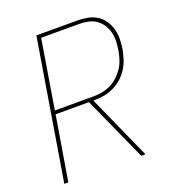

<svg xmlns="http://www.w3.org/2000/svg" viewBox="-133 -841 866 947"><g transform="rotate(-20 300.0 -367.5)"><path d="M43 0 164 -735H382Q409 -735 435 -729.5Q461 -724 482 -710.5Q503 -697 517 -676Q531 -655 538 -630Q545 -605 544.5 -578.5Q544 -552 540 -525Q535 -500 527 -475Q519 -450 504.5 -427.5Q490 -405 469.5 -387Q449 -369 424.5 -357.5Q400 -346 375 -341.5Q350 -337 325 -337H318L469 0H447L295 -337H120L64 0ZM123 -356H325Q347 -356 370 -360Q393 -364 415 -374.5Q437 -385 455.5 -402Q474 -419 487.5 -439.5Q501 -460 508 -482.5Q515 -505 519 -528Q523 -552 523.5 -575.5Q524 -599 518.5 -621Q513 -643 500.5 -662Q488 -681 470 -693.5Q452 -706 429 -711Q406 -716 382 -716H182Z"/></g></svg>

Font: Iosevka Aile Thin
Style: Italic
Weight: 100
Italic angle: -9°
Designer: Belleve Invis
Foundry: Belleve Invis
Version: Version 31.1.0; ttfautohint (v1.8.4)